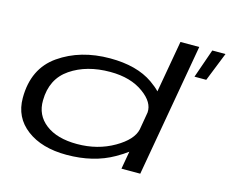

<svg xmlns="http://www.w3.org/2000/svg" viewBox="-108 -938 1310 1095"><g transform="rotate(15 547.0 -390.0)"><path d="M690.5 0 709 -105Q682 -84.5 642.5 -62Q525.5 5 366.5 5Q220.5 5 131.5 -62.2Q42.5 -129.5 42.5 -244Q42.5 -418 167 -504.5Q291.5 -591 466.5 -591Q624.5 -591 720.5 -524Q754 -500.5 774.5 -479L828.5 -785H939.5L801.5 0ZM733.5 -243 751.5 -348Q756 -408.5 685 -460Q608.5 -516.5 487 -516.5Q348 -516.5 253.5 -452.2Q159 -388 157.5 -261Q155.5 -174 222.8 -122Q290 -70 408.5 -70Q530 -70 626.5 -126Q719 -179.5 733.5 -243ZM957 -614.5 1016.5 -785H1094.5L1026.5 -614.5Z"/></g></svg>

Font: Anybody UltraExpanded Regular
Style: Italic
Weight: 400
Width: 9
Italic angle: -10°
Designer: Tyler Finck
Foundry: Etcetera Type Company
Version: Version 1.010; ttfautohint (v1.8.3) -l 8 -r 50 -G 200 -x 14 